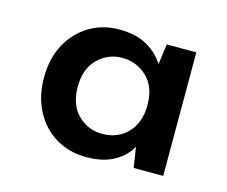

<svg xmlns="http://www.w3.org/2000/svg" viewBox="-63 -793 623 527"><g transform="rotate(15 248.5 -529.0)"><path d="M219 -348Q171 -348 133 -370.5Q95 -393 73 -434Q51 -475 51 -529Q51 -584 73 -624.5Q95 -665 132.5 -687.5Q170 -710 217 -710Q265 -710 296.5 -692Q328 -674 345 -646L353 -704H437V-353H353L344 -411Q329 -383 297.5 -365.5Q266 -348 219 -348ZM245 -421Q273 -421 295.5 -433.5Q318 -446 331.5 -470.5Q345 -495 345 -529Q345 -581 315.5 -609Q286 -637 245 -637Q205 -637 176 -608.5Q147 -580 147 -529Q147 -477 176 -449Q205 -421 245 -421Z"/></g></svg>

Font: DM Sans 16pt SemiBold
Style: Regular
Weight: 600
Version: Version 4.004;gftools[0.9.30]